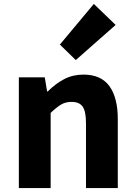

<svg xmlns="http://www.w3.org/2000/svg" viewBox="-20 -958 689 978"><path d="M76 -564H208L220 -492H223Q263 -532 307 -555Q351 -578 405 -578Q495 -578 537.5 -519Q580 -460 580 -351V0H418V-330Q418 -391 401 -415Q384 -439 345 -439Q315 -439 293 -426.5Q271 -414 238 -383V0H76ZM285 -731 458 -938 569 -831 366 -652Z"/></svg>

Font: Merged Yaku Han JP ExtraBold
Style: Regular
Weight: 800
Designer: Ryoko NISHIZUKA 西塚涼子 (kana, bopomofo & ideographs); Paul D. Hunt (Latin, Greek & Cyrillic); Sandoll Communications 산돌커뮤니
Foundry: Adobe
Version: Version 2.004